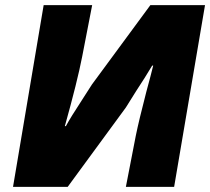

<svg xmlns="http://www.w3.org/2000/svg" viewBox="-20 -732 823 752"><path d="M151 -712H341L302 -511Q283 -413 234 -238H238Q257 -273 299 -337L340 -401L569 -712H783L662 0H473L512 -201Q524 -260 553 -372Q571 -438 580 -475H576Q548 -428 513 -375L473 -311L245 0H31Z"/></svg>

Font: Nebula Sans Black
Style: Regular
Weight: 900
Italic angle: -9°
Designer: Paul D. Hunt for Adobe (as Source Sans)
Foundry: Nebula Entertainment & Broadcasting LLC
Version: Version 1.010